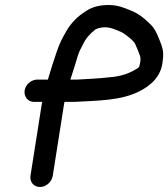

<svg xmlns="http://www.w3.org/2000/svg" viewBox="-20 -701 672 767"><path d="M261.1 -383C270.5 -413 281.7 -446.1 291 -478.4C297.9 -500.4 299.8 -499.6 311 -522.5C322.9 -548.5 339.3 -566.2 361.6 -583.7C370.5 -588.3 384.4 -592 400.1 -592C411.5 -592 422 -589.5 433.6 -585.5C449.5 -579 462.5 -575 472.3 -568.7C490.7 -555.7 506 -544.6 518.3 -529.1C521.3 -524.1 538.7 -481.5 539.6 -477.2C540.7 -472.4 542.2 -465.9 540.4 -454C538.1 -439.3 536.1 -432.7 531 -429.3C498.6 -408.6 468 -396.1 413.2 -391.9C370.4 -387 331 -385.7 287.4 -383ZM115.2 -294H148.5C147.8 -290 146.5 -283.1 145.7 -278L101.8 1C97.9 25.8 115 46 139.8 46C165.8 46 187.2 24 190.8 1L234.7 -278C235.5 -283.4 236.4 -288.1 237.6 -294H276.2C276.6 -294 277.3 -294 277.8 -294C364.8 -299.4 465.6 -297.7 540.9 -338.4C579.5 -358.8 624.6 -393.4 630 -458C636.2 -499.5 626.6 -516.7 614.9 -547.1C603.5 -575.4 594.9 -592.2 573.9 -610.3C555.1 -629.6 531.7 -647.7 501.3 -659.5C480.8 -667.9 452.1 -681 415.1 -681C382.3 -681 350.5 -675.7 321 -655.1C291.6 -636.8 262.9 -609 244.2 -575.2C228.9 -548.5 217.3 -527.4 205.6 -491.3C194 -456.9 182.5 -422.1 171.2 -383H131.5C108.3 -384.7 82.5 -365.7 78.5 -340C74.5 -315.1 91.6 -294 115.2 -294Z"/></svg>

Font: Just Breathe
Style: BdObl3
Weight: 400
Foundry: Cannot Into Space Fonts
Version: Version 0.72